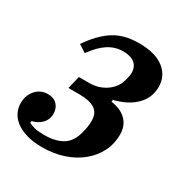

<svg xmlns="http://www.w3.org/2000/svg" viewBox="-134 -639 724 756"><g transform="rotate(30 228.0 -261.0)"><path d="M159 12Q118 12 87.5 3Q57 -6 37.5 -21Q18 -36 8.5 -55.5Q-1 -75 -1 -96Q-1 -133 20.5 -157Q42 -181 75 -181Q102 -181 117 -165Q132 -149 132 -124Q132 -97 113.5 -79Q95 -61 72 -57L70 -49Q81 -42 97.5 -38Q114 -34 142 -34Q192 -34 224 -53Q256 -72 268 -120Q272 -135 274 -147.5Q276 -160 276 -176Q276 -211 252.5 -226.5Q229 -242 183 -242H132L146 -300H193Q237 -300 270 -323.5Q303 -347 312 -384Q315 -395 316.5 -402.5Q318 -410 318 -418Q318 -445 300 -460Q282 -475 247 -475Q211 -475 180 -455Q149 -435 119 -393L85 -415Q124 -473 170 -503.5Q216 -534 285 -534Q360 -534 399 -503.5Q438 -473 438 -423Q438 -374 403.5 -339Q369 -304 307 -289L306 -280Q350 -274 375 -249.5Q400 -225 400 -184Q400 -142 382 -106.5Q364 -71 332 -44.5Q300 -18 255.5 -3Q211 12 159 12Z"/></g></svg>

Font: IBM Plex Serif SemiBold
Style: Italic
Weight: 600
Italic angle: -14°
Designer: Mike Abbink, Paul van der Laan, Pieter van Rosmalen
Foundry: Bold Monday
Version: Version 2.5